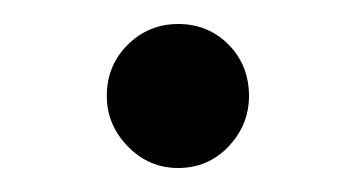

<svg xmlns="http://www.w3.org/2000/svg" viewBox="-20 -327 296 160"><path d="M128.5 -187Q104 -187 86.5 -205Q69 -223 69 -247Q69 -272.5 86.5 -289.8Q104 -307 128.5 -307Q153.5 -307 170.5 -289.8Q187.5 -272.5 187.5 -247Q187.5 -223 170.5 -205Q153.5 -187 128.5 -187Z"/></svg>

Font: Fraunces 9pt SuperSoft Light
Style: Regular
Weight: 300
Version: Version 1.000;[b76b70a41]